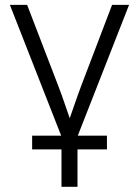

<svg xmlns="http://www.w3.org/2000/svg" viewBox="-20 -542 555 767"><path d="M228 9.3 19.5 -522.5H88.4L211.9 -201.2Q227.1 -162.1 240.2 -122.8Q253.4 -83.5 267.1 -44.9H250Q263.7 -83.5 277.1 -122.8Q290.5 -162.1 305.2 -201.2L427.7 -522.5H495.6L287.1 9.3ZM225.6 204.1V-3.9H289.6V204.1ZM108.4 54.7V0H407.2V54.7Z"/></svg>

Font: Inter 28pt Light
Style: Regular
Weight: 300
Designer: Rasmus Andersson
Foundry: rsms
Version: Version 4.001;git-66647c0bb